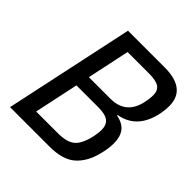

<svg xmlns="http://www.w3.org/2000/svg" viewBox="-185 -824 961 961"><g transform="rotate(45 295.5 -344.0)"><path d="M178 -688H437Q591 -688 591 -567Q591 -532 581 -492Q549 -372 440 -353L439 -349Q486 -340 506.5 -312.5Q527 -285 527 -240Q527 -200 515 -156Q496 -81 449.5 -40.5Q403 0 310 0H31ZM489 -493Q496 -525 496 -548Q496 -582 475 -596.5Q454 -611 405 -611H252L204 -385H356Q465 -385 489 -493ZM430 -194Q436 -223 436 -242Q436 -279 414.5 -295.5Q393 -312 344 -312H189L139 -77H294Q358 -77 387 -103Q416 -129 430 -194Z"/></g></svg>

Font: Saira Semi Condensed
Style: Italic
Weight: 400
Width: 4
Italic angle: -12°
Designer: Hector Gatti with collaboration of the Omnibus-Type team
Foundry: Omnibus-Type
Version: Version 1.001; ttfautohint (v1.8)